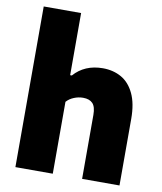

<svg xmlns="http://www.w3.org/2000/svg" viewBox="-89 -879 804 951"><g transform="rotate(10 313.5 -404.0)"><path d="M53.5 -808H241.5V-495.5H250Q276.5 -526 313.2 -541.8Q350 -557.5 395.5 -557.5Q448 -557.5 488.8 -534.5Q529.5 -511.5 553.2 -461.8Q577 -412 577 -334.5V0H389V-321.5Q389 -362.5 372.8 -379.5Q356.5 -396.5 324.5 -396.5Q301 -396.5 278.5 -387.2Q256 -378 241.5 -361.5V0H53.5Z"/></g></svg>

Font: Encode Sans ExtraBold
Style: Regular
Weight: 800
Designer: Multiple Designers
Foundry: Impallari Type
Version: Version 2.000